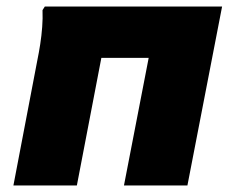

<svg xmlns="http://www.w3.org/2000/svg" viewBox="-20 -567 710 587"><path d="M467 -390H227L256 -547H504ZM21 0 94 -382Q99 -406 103 -432Q107 -458 109 -484.5Q111 -511 110 -536L117 -547H320L215 0ZM433 -382Q438 -406 441.5 -432Q445 -458 447 -484.5Q449 -511 448 -536L456 -547H659L553 0H359Z"/></svg>

Font: Kufam ExtraBold
Style: Italic
Weight: 800
Italic angle: -11°
Designer: Artur Schmal
Foundry: Original Type
Version: Version 1.301; ttfautohint (v1.8.3)